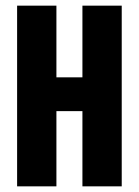

<svg xmlns="http://www.w3.org/2000/svg" viewBox="-20 -659 491 679"><path d="M179.5 0H40.5V-639H179.5ZM410.5 0H271.5V-639H410.5ZM131.5 -385.5H315V-266H131.5Z"/></svg>

Font: Anek Latin Condensed
Style: Bold
Weight: 700
Width: 3
Designer: Yesha Goshar
Foundry: Ek Type
Version: Version 1.003